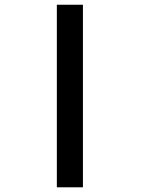

<svg xmlns="http://www.w3.org/2000/svg" viewBox="-20 -798 707 818"><path d="M333.3 0H222.2V-777.8H333.3Z"/></svg>

Font: Pixeloid Mono
Style: Regular
Weight: 400
Monospace: yes
Designer: GGBotNet
Foundry: GGBotNet
Version: 0.5